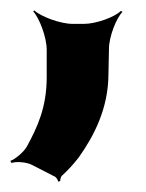

<svg xmlns="http://www.w3.org/2000/svg" viewBox="-22 -166 281 370"><path d="M40 152 83 174C86 175 90 181 90 184L94 183C94 180 95 174 98 172C109 162 120 150 130 137C159 96 187 43 187 -24L188 -72C188 -95 202 -131 214 -143L211 -145C199 -133 163 -120 140 -120H118C94 -120 57 -134 44 -146L42 -144C54 -131 68 -94 68 -70V-17C68 41 50 79 30 116C24 127 7 141 -2 144L0 148C9 145 29 146 40 152Z"/></svg>

Font: Asimov
Style: EdgeNar
Weight: 500
Designer: Google
Version: Version 2.000980: 2014